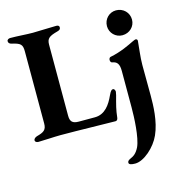

<svg xmlns="http://www.w3.org/2000/svg" viewBox="-132 -773 1107 1177"><g transform="rotate(-15 421.5 -184.0)"><path d="M42 5C74 5 142 0 184 0C301 0 476 5 531 5C542 5 546 -5 547 -14C552 -62 560 -90 576 -149C576 -154 580 -166 580 -169C580 -177 576 -189 566 -189C558 -189 551 -183 539 -157C515 -104 480 -51 415 -51H313C273 -51 259 -66 259 -103V-553C259 -593 274 -604 329 -619C343 -623 350 -627 350 -640C350 -649 343 -654 332 -654C288 -654 223 -650 182 -650C141 -650 85 -655 39 -655C29 -655 19 -649 19 -640C19 -629 26 -622 40 -619C93 -607 105 -597 105 -553V-95C105 -54 87 -43 42 -31C30 -27 21 -19 21 -10C21 -2 29 5 42 5ZM709 -493C755 -493 790 -528 790 -571C790 -616 755 -651 709 -651C666 -651 631 -616 631 -571C631 -528 666 -493 709 -493ZM581 287C637 287 712 220 742 152C778 72 780 -29 780 -91L779 -286C779 -334 788 -397 791 -436C791 -443 787 -448 779 -448C776 -448 769 -445 758 -440C729 -426 672 -397 604 -384C598 -383 593 -375 593 -367C593 -358 597 -350 604 -349C634 -344 648 -329 648 -283V-52C648 11 643 138 617 194C599 230 581 241 560 250C547 256 541 262 541 271C541 282 555 287 581 287Z"/></g></svg>

Font: EB Garamond
Style: Bold
Weight: 700
Designer: Georg Duffner and Octavio Pardo
Foundry: Georg Duffner
Version: Version 1.000;PS 001.000;hotconv 1.0.88;makeotf.lib2.5.64775